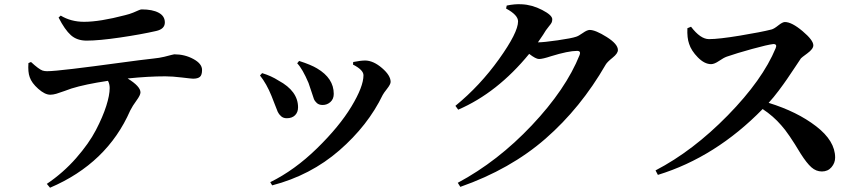

<svg xmlns="http://www.w3.org/2000/svg" viewBox="-20 -813 4030 898"><path d="M254 -731 264 -740Q312 -711 373 -711Q447 -711 565 -742Q586 -747 603 -754Q620 -761 628.5 -765Q637 -769 643 -769Q693 -769 722 -753.5Q751 -738 751 -708Q751 -677 710 -668Q640 -652 541.5 -637.5Q443 -623 385 -623Q340 -623 311.5 -648.5Q283 -674 254 -731ZM113 -518 125 -523Q162 -489 179 -483Q189 -480 200 -480Q230 -480 321.5 -491Q413 -502 530.5 -518Q648 -534 696 -539Q726 -542 748.5 -547.5Q771 -553 781.5 -556Q792 -559 795 -559Q844 -559 884.5 -537Q925 -515 925 -486Q925 -462 915 -453.5Q905 -445 883 -445Q876 -445 831 -450.5Q786 -456 753 -456Q674 -456 577 -446Q637 -409 637 -381Q637 -368 618.5 -343Q600 -318 589 -296Q481 -49 214 65L199 47Q276 -5 336 -73.5Q396 -142 428.5 -204.5Q461 -267 477 -317.5Q493 -368 493 -401Q493 -420 485 -435Q378 -419 314 -399Q305 -396 282 -387.5Q259 -379 243.5 -374.5Q228 -370 215 -370Q190 -370 159 -397.5Q128 -425 119 -452Q110 -476 113 -518Z M1423 -425Q1395 -491 1370 -517L1379 -528Q1435 -510 1463 -493Q1541 -447 1541 -374Q1541 -350 1525.5 -336Q1510 -322 1489 -322Q1472 -322 1462 -331Q1452 -340 1448 -350.5Q1444 -361 1436.5 -385Q1429 -409 1423 -425ZM1770 -369Q1701 -226 1567 -109.5Q1433 7 1253 54L1244 39Q1358 -17 1462.5 -119Q1567 -221 1623.5 -314.5Q1680 -408 1680 -461Q1680 -486 1631 -511L1632 -523Q1667 -530 1689 -530Q1727 -529 1767 -494.5Q1807 -460 1807 -430Q1807 -419 1790.5 -398Q1774 -377 1770 -369ZM1250 -364Q1227 -421 1196 -460L1206 -471Q1249 -458 1283 -436Q1374 -387 1374 -311Q1374 -288 1360 -274Q1346 -260 1321 -260Q1305 -260 1294.5 -269.5Q1284 -279 1279 -290Q1274 -301 1265 -325.5Q1256 -350 1250 -364Z M2496 -615Q2523 -615 2588.5 -624.5Q2654 -634 2674 -641Q2685 -644 2705.5 -658.5Q2726 -673 2738 -673Q2765 -673 2817.5 -640Q2870 -607 2870 -579Q2870 -563 2845 -543Q2820 -523 2813 -511Q2696 -308 2531.5 -164.5Q2367 -21 2133 61L2121 42Q2308 -58 2467.5 -227Q2627 -396 2691 -556Q2698 -575 2679 -575Q2638 -575 2557 -550Q2518 -537 2501 -537Q2486 -537 2455 -561Q2306 -379 2123 -300L2110 -318Q2225 -412 2314 -536.5Q2403 -661 2403 -713Q2403 -743 2347 -773L2350 -787Q2388 -795 2420 -793Q2468 -791 2515.5 -766.5Q2563 -742 2563 -723Q2563 -713 2559.5 -706.5Q2556 -700 2547.5 -690Q2539 -680 2533 -671Q2526 -658 2496 -615Z M3195 -681 3212 -688Q3256 -630 3296 -630Q3342 -630 3441.5 -646.5Q3541 -663 3588 -675Q3600 -678 3620 -694Q3640 -710 3651 -710Q3683 -710 3733.5 -667.5Q3784 -625 3784 -601Q3784 -584 3756 -563.5Q3728 -543 3726 -540Q3720 -531 3698 -498Q3676 -465 3661 -443Q3646 -421 3622 -389Q3598 -357 3575 -332Q3708 -291 3797 -222.5Q3886 -154 3886 -76Q3886 -51 3869 -31Q3852 -11 3824 -11Q3797 -11 3775 -30.5Q3753 -50 3725 -94Q3667 -191 3634 -227Q3597 -270 3547 -303Q3327 -78 3057 5L3046 -16Q3221 -107 3384 -273.5Q3547 -440 3608 -588Q3616 -607 3597 -607Q3570 -604 3497.5 -584Q3425 -564 3379 -548Q3365 -543 3343 -528Q3321 -513 3306 -513Q3275 -513 3244 -544.5Q3213 -576 3203 -608Q3193 -636 3195 -681Z"/></svg>

Font: Swei Spring CJKtc
Style: Bold
Weight: 700
Version: Version 1.021